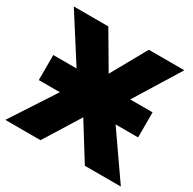

<svg xmlns="http://www.w3.org/2000/svg" viewBox="-157 -874 1039 1035"><g transform="rotate(30 362.0 -357.0)"><path d="M51 -432V-276H182L2 0H221L359 -222L497 0H721L529 -276H669V-432H530L704 -714H483L360 -494L231 -714H16L196 -432Z"/></g></svg>

Font: Noto Sans UI Black
Style: Regular
Weight: 900
Designer: Monotype Design Team
Foundry: Monotype Imaging Inc.
Version: Version 1.901